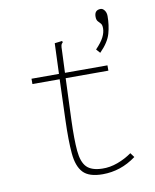

<svg xmlns="http://www.w3.org/2000/svg" viewBox="-80 -750 660 819"><g transform="rotate(-10 250.0 -341.0)"><path d="M299 7Q240 7 214.5 -20Q189 -47 184 -103.5Q179 -160 182 -248L188 -424H70V-447H189L194 -579L219 -582L227 -583L228 -576Q223 -573 221 -566.5Q219 -560 219 -543L215 -447H399V-424H214L207 -244Q204 -160 208.5 -110.5Q213 -61 234 -39.5Q255 -18 301 -17Q334 -16 368 -28.5Q402 -41 430 -61L444 -42Q410 -17 374 -5Q338 7 299 7ZM378 -505 363 -522Q388 -548 398 -568Q408 -588 408 -606Q408 -621 402.5 -627Q397 -633 391 -639.5Q385 -646 385 -660Q385 -689 412 -689Q421 -689 428.5 -679Q436 -669 436 -654Q436 -615 426 -579Q416 -543 378 -505Z"/></g></svg>

Font: Inconsolata ExtraLight
Style: Regular
Weight: 200
Monospace: yes
Designer: Raph Levien, Cyreal, Brenton Simpson
Foundry: Raph Levien, Cyreal, Google
Version: Version 3.001; ttfautohint (v1.8.2.53-6de2)